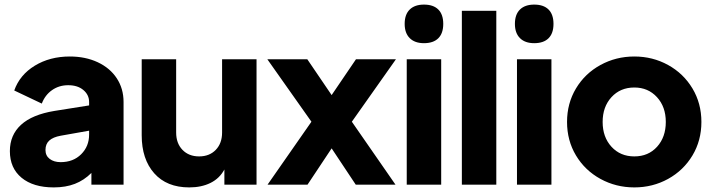

<svg xmlns="http://www.w3.org/2000/svg" viewBox="-20 -804 3097 836"><path d="M23 -146Q23 -216 71.5 -260.5Q120 -305 217 -321L368 -345V-360Q368 -391 343 -412Q318 -433 277 -433Q237 -433 206.5 -411.5Q176 -390 162 -353L42 -410Q66 -478 131.5 -518Q197 -558 284 -558Q352 -558 405.5 -533Q459 -508 488.5 -463Q518 -418 518 -360V0H378V-51Q346 -19 306 -3.5Q266 12 214 12Q125 12 74 -30Q23 -72 23 -146ZM244 -98Q299 -98 333.5 -132.5Q368 -167 368 -218V-235L244 -213Q211 -207 194.5 -192Q178 -177 178 -151Q178 -126 196.5 -112Q215 -98 244 -98Z M597 -215V-546H747V-227Q747 -180 774.5 -151.5Q802 -123 847 -123Q892 -123 919.5 -151.5Q947 -180 947 -227V-546H1097V0H957V-66Q936 -27 896.5 -7.5Q857 12 804 12Q706 12 651.5 -49.5Q597 -111 597 -215Z M1336 -274 1144 -546H1318L1424 -390L1530 -546H1704L1512 -274L1702 0H1529L1424 -158L1319 0H1145Z M1751 -546H1901V0H1751ZM1826 -784Q1867 -784 1888.5 -762.5Q1910 -741 1910 -700Q1910 -659 1888.5 -637.5Q1867 -616 1826 -616Q1786 -616 1764 -638Q1742 -660 1742 -700Q1742 -741 1764 -762.5Q1786 -784 1826 -784Z M1991 -757H2141V0H1991Z M2231 -546H2381V0H2231ZM2306 -784Q2347 -784 2368.5 -762.5Q2390 -741 2390 -700Q2390 -659 2368.5 -637.5Q2347 -616 2306 -616Q2266 -616 2244 -638Q2222 -660 2222 -700Q2222 -741 2244 -762.5Q2266 -784 2306 -784Z M2449 -273Q2449 -354 2488 -419Q2527 -484 2594.5 -521Q2662 -558 2742 -558Q2822 -558 2889 -521Q2956 -484 2995 -419Q3034 -354 3034 -273Q3034 -192 2995 -127Q2956 -62 2889 -25Q2822 12 2742 12Q2662 12 2594.5 -25Q2527 -62 2488 -127Q2449 -192 2449 -273ZM2742 -123Q2803 -123 2841 -165Q2879 -207 2879 -273Q2879 -339 2840.5 -381Q2802 -423 2742 -423Q2681 -423 2642.5 -381Q2604 -339 2604 -273Q2604 -207 2642.5 -165Q2681 -123 2742 -123Z"/></svg>

Font: BLUETTI 2.0
Style: Bold
Weight: 700
Designer: Stijn de Vries
Foundry: tokotype
Version: Version 2.005;October 31, 2023;FontCreator 14.0.0.2814 64-bi